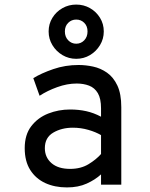

<svg xmlns="http://www.w3.org/2000/svg" viewBox="-20 -807 656 839"><path d="M272.5 12Q219 12 177.5 -7.2Q136 -26.5 112 -64.5Q88 -102.5 88 -159.5Q88 -218.5 116.8 -255.8Q145.5 -293 190.8 -310.8Q236 -328.5 286 -328.5Q324 -328.5 356.8 -321.2Q389.5 -314 421.5 -297V-333.5Q421.5 -376.5 407.5 -400Q393.5 -423.5 369.2 -432.8Q345 -442 315 -442Q273.5 -442 230 -426.2Q186.5 -410.5 153 -388.5L125.5 -465.5Q160.5 -487 212.8 -505Q265 -523 323.5 -523Q354.5 -523 387 -516Q419.5 -509 447.5 -489.5Q475.5 -470 492.8 -433.5Q510 -397 510 -338.5V0H421.5V-45Q396 -21.5 359 -4.8Q322 12 272.5 12ZM286.5 -69Q333 -69 366.8 -89.5Q400.5 -110 421.5 -134V-216.5Q399 -230 366 -239.5Q333 -249 298.5 -249Q249.5 -249 212.8 -227.5Q176 -206 176 -159.5Q176 -119.5 205 -94.2Q234 -69 286.5 -69ZM313 -550Q280.5 -550 253 -566.2Q225.5 -582.5 209 -609.8Q192.5 -637 192.5 -669.5Q192.5 -702.5 209 -729.2Q225.5 -756 253 -771.5Q280.5 -787 313 -787Q346 -787 373.2 -771.5Q400.5 -756 417 -729.2Q433.5 -702.5 433.5 -669.5Q433.5 -637 417 -609.8Q400.5 -582.5 373.2 -566.2Q346 -550 313 -550ZM313 -616Q334 -616 348.2 -631Q362.5 -646 362.5 -669.5Q362.5 -693 348.2 -707.2Q334 -721.5 313 -721.5Q292.5 -721.5 278 -707.2Q263.5 -693 263.5 -669.5Q263.5 -646 278 -631Q292.5 -616 313 -616Z"/></svg>

Font: Overpass Mono Medium
Style: Regular
Weight: 500
Monospace: yes
Designer: Delve Withrington, Dave Bailey
Foundry: Delve Fonts LLC
Version: Version 4.000